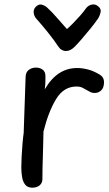

<svg xmlns="http://www.w3.org/2000/svg" viewBox="-20 -859 505 892"><path d="M99 -503Q100 -524 114 -534.5Q128 -545 147 -545Q165 -545 178 -535.5Q191 -526 191 -506Q191 -500 191 -490.5Q191 -481 190.5 -469.5Q190 -458 188 -444Q217 -494 254.5 -518.5Q292 -543 338 -543Q361 -543 387.5 -536.5Q414 -530 442 -513Q454 -506 459 -496Q464 -486 463 -472Q462 -450 449.5 -438.5Q437 -427 419 -427Q409 -427 400.5 -431Q392 -435 384 -440Q374 -446 363 -451.5Q352 -457 335 -457Q276 -457 240.5 -398.5Q205 -340 182 -248Q181 -214 180.5 -184.5Q180 -155 179 -128Q178 -101 177.5 -76Q177 -51 177 -27Q177 -14 170.5 -5Q164 4 153.5 8.5Q143 13 131 13Q109 13 98 0Q87 -13 83 -34.5Q79 -56 79 -81Q79 -101 80.5 -131Q82 -161 84.5 -191Q87 -221 90 -241ZM380 -821Q391 -835 408 -838Q425 -841 439 -827Q450 -817 447.5 -803Q445 -789 437 -775Q422 -753 401 -727Q380 -701 360 -678Q340 -655 327 -642Q317 -632 307 -627Q297 -622 286 -622Q276 -622 266.5 -627.5Q257 -633 250 -644Q234 -669 204.5 -706Q175 -743 148 -773Q138 -785 136.5 -800Q135 -815 145 -826Q159 -841 173.5 -837.5Q188 -834 200 -823Q221 -804 245.5 -775.5Q270 -747 291 -724Q305 -736 321 -752.5Q337 -769 353 -787Q369 -805 380 -821Z"/></svg>

Font: Playpen Sans Thai
Style: Regular
Weight: 400
Designer: Sirin Gunkloy, Laura Meseguer, Veronika Burian, José Scaglione
Foundry: TypeTogether
Version: Version 2.000